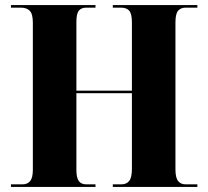

<svg xmlns="http://www.w3.org/2000/svg" viewBox="-20 -734 817 754"><path d="M23 0V-10H68Q88 -10 98.5 -23Q109 -36 109 -67V-645Q109 -679 97 -691.5Q85 -704 62 -704H23V-714H355V-704H319Q299 -704 289.5 -692Q280 -680 280 -648V-378H498V-646Q498 -680 487.5 -692Q477 -704 455 -704H423V-714H755V-704H709Q690 -704 679.5 -692Q669 -680 669 -646V-69Q669 -36 679.5 -23Q690 -10 709 -10H755V0H423V-10H456Q477 -10 487.5 -23.5Q498 -37 498 -71V-368H280V-67Q280 -36 289.5 -23Q299 -10 319 -10H355V0Z"/></svg>

Font: Noto Serif Display SemiCondensed ExtraBold
Style: Regular
Weight: 800
Width: 4
Designer: Monotype Design Team
Foundry: Monotype Imaging Inc.
Version: Version 2.009